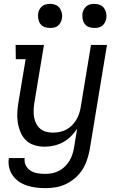

<svg xmlns="http://www.w3.org/2000/svg" viewBox="-20 -753 640 996"><path d="M216 223Q191 223 167 220Q143 217 120 209.5Q97 202 78 189Q59 176 46 157.5Q33 139 27.5 115.5Q22 92 26 67H108Q105 87 114 105Q123 123 139.5 133Q156 143 175.5 146Q195 149 216 149Q233 149 251 145.5Q269 142 285.5 133.5Q302 125 316 111.5Q330 98 340 81.5Q350 65 355.5 47.5Q361 30 364 13L380 -85Q366 -64 347.5 -45.5Q329 -27 306.5 -15Q284 -3 260 2.5Q236 8 212 8Q184 8 158 0Q132 -8 114 -26Q96 -44 86 -68.5Q76 -93 72 -119.5Q68 -146 70 -174Q72 -202 77 -230L113 -446H62L61 -520H208L158 -218Q155 -199 154.5 -180.5Q154 -162 157 -144.5Q160 -127 168 -111.5Q176 -96 189 -85Q202 -74 219 -69.5Q236 -65 255 -65Q272 -65 289.5 -68.5Q307 -72 322.5 -80Q338 -88 351 -100.5Q364 -113 373.5 -128Q383 -143 389 -159.5Q395 -176 398 -193L452 -520H535L445 25Q440 51 431 77.5Q422 104 407 127.5Q392 151 369.5 170.5Q347 190 321.5 202Q296 214 269 218.5Q242 223 216 223ZM469 -608Q454 -608 440.5 -613Q427 -618 419 -629.5Q411 -641 408.5 -655.5Q406 -670 408 -685Q410 -695 415.5 -705Q421 -715 429.5 -721.5Q438 -728 448.5 -730.5Q459 -733 470 -733Q485 -733 498.5 -727.5Q512 -722 520 -710.5Q528 -699 531 -684.5Q534 -670 531 -655Q529 -645 523.5 -635Q518 -625 509.5 -618.5Q501 -612 490.5 -610Q480 -608 469 -608ZM239 -608Q224 -608 210.5 -613Q197 -618 189 -629.5Q181 -641 178.5 -655.5Q176 -670 178 -685Q180 -695 185.5 -705Q191 -715 199.5 -721.5Q208 -728 218.5 -730.5Q229 -733 240 -733Q255 -733 268.5 -727.5Q282 -722 290 -710.5Q298 -699 301 -684.5Q304 -670 301 -655Q299 -645 293.5 -635Q288 -625 279.5 -618.5Q271 -612 260.5 -610Q250 -608 239 -608Z"/></svg>

Font: Iosevka Etoile
Style: Italic
Weight: 400
Italic angle: -9°
Designer: Belleve Invis
Foundry: Belleve Invis
Version: Version 22.1.2; ttfautohint (v1.8.4)